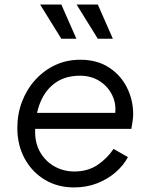

<svg xmlns="http://www.w3.org/2000/svg" viewBox="-20 -810 657 842"><path d="M56 -249Q56 -310 76.5 -364Q97 -418 134.5 -459.5Q172 -501 222 -524.5Q272 -548 332 -548Q406 -548 458 -514Q510 -480 537 -425.5Q564 -371 564 -310Q564 -294 561 -275Q558 -256 556 -245H103L108 -315H518L480 -286Q494 -339 476.5 -382.5Q459 -426 420.5 -452Q382 -478 331 -478Q267 -478 223 -447Q179 -416 156.5 -360.5Q134 -305 134 -232Q134 -179 158 -139.5Q182 -100 221 -79Q260 -58 306 -58Q365 -58 407.5 -86.5Q450 -115 478 -157L541 -121Q522 -85 487 -54.5Q452 -24 405.5 -6Q359 12 305 12Q233 12 177 -21.5Q121 -55 88.5 -114Q56 -173 56 -249ZM249 -640 156 -790H249L315 -640ZM409 -790 475 -640H409L316 -790Z"/></svg>

Font: Kosmopol Plus Jakarta Sans Italic It
Style: Regular
Weight: 400
Italic angle: -8.04999°
Designer: Gumpita Rahayu
Foundry: Tokotype
Version: Version 2.006